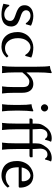

<svg xmlns="http://www.w3.org/2000/svg" viewBox="958 -1696 748 2705"><g transform="rotate(90 1332.5 -344.0)"><path d="M49.8 -99.1 64.9 -100.1Q82 -67.9 114.5 -48.8Q147 -29.8 183.1 -29.8Q224.1 -29.8 249.5 -51.8Q274.9 -73.7 274.9 -112.8Q274.9 -120.6 273.7 -127.4Q272.5 -134.3 268.6 -140.4Q264.6 -146.5 262 -150.6Q259.3 -154.8 251.5 -159.7Q243.7 -164.6 240.2 -167.2Q236.8 -169.9 225.6 -174.3Q214.4 -178.7 210.4 -180.4Q206.5 -182.1 192.4 -187.3Q178.2 -192.4 173.8 -193.8Q147.5 -203.6 134.5 -209Q121.6 -214.4 103 -226.3Q84.5 -238.3 74.2 -252Q54.2 -276.9 54.2 -316.9Q54.2 -356.4 76.9 -385Q99.6 -413.6 133.1 -426.3Q166.5 -439 205.1 -439Q240.7 -439 278.3 -429.4Q315.9 -419.9 339.8 -407.2L341.8 -403.8L321.8 -334L308.1 -333Q295.4 -357.4 266.1 -378.2Q236.8 -398.9 201.2 -398.9Q167.5 -398.9 146.2 -382.3Q125 -365.7 125 -335.9Q125 -322.3 131.1 -310.5Q137.2 -298.8 144.8 -291.7Q152.3 -284.7 166.7 -277.6Q181.2 -270.5 189.2 -267.6Q197.3 -264.6 213.4 -259.3Q216.3 -258.3 217.8 -257.8Q244.1 -249 260 -242.7Q275.9 -236.3 296.1 -225.1Q316.4 -213.9 327.4 -201.4Q338.4 -189 346.2 -169.9Q354 -150.9 354 -127Q354 -108.9 349.9 -91.6Q345.7 -74.2 334 -55.2Q322.3 -36.1 304 -22.2Q285.6 -8.3 254.6 0.7Q223.6 9.8 184.1 9.8Q109.9 9.8 33.2 -17.1Z M647 -398.9Q594.7 -398.9 556.4 -350.6Q518.1 -302.2 518.1 -223.1Q518.1 -138.2 558.1 -89.1Q598.1 -40 658.2 -40Q690.4 -40 714.8 -50.5Q739.3 -61 768.1 -86.9H772L791 -65.9Q731.4 9.8 636.2 9.8Q542 9.8 487.1 -51.8Q432.1 -113.3 432.1 -217.8Q432.1 -267.1 451.2 -309.6Q470.2 -352.1 501 -379.9Q531.7 -407.7 570.3 -423.3Q608.9 -439 647.9 -439Q685.5 -439 725.8 -431.2Q766.1 -423.3 789.1 -411.1L791 -408.2L768.1 -326.2L754.9 -325.2Q735.4 -358.9 705.8 -378.9Q676.3 -398.9 647 -398.9Z M1207.5 -180.2V-285.2Q1207.5 -342.3 1187.7 -362.5Q1168 -382.8 1125.5 -382.8Q1100.1 -382.8 1066.4 -354.7Q1032.7 -326.7 1000.5 -284.2V-180.2Q1000.5 -70.8 1010.7 0L1008.8 2.9Q994.6 0 960.4 0Q944.8 0 932.6 1Q920.4 1 916 2L911.6 2.9L910.6 0Q920.4 -63 920.4 -180.2V-481Q920.4 -616.7 910.6 -669.9L912.6 -672.9Q926.8 -673.8 941.2 -677.2Q955.6 -680.7 961.7 -682.6Q967.8 -684.6 983.9 -691.2Q1000 -697.8 1001.5 -698.2Q1010.7 -698.2 1010.7 -688Q1000.5 -607.4 1000.5 -501V-347.2L1004.4 -344.2Q1045.9 -396 1084 -417.5Q1122.1 -439 1165.5 -439Q1221.2 -439 1254.4 -399.2Q1287.6 -359.4 1287.6 -284.2V-180.2Q1287.6 -67.4 1297.4 0L1295.4 2.9Q1281.7 0 1247.6 0Q1231.9 0 1219.7 1Q1207.5 1 1203.1 2L1198.7 2.9L1197.8 0Q1207.5 -63 1207.5 -180.2Z M1459 -234.9Q1459 -357.4 1449.2 -411.1L1451.2 -414.1Q1462.4 -415 1472.7 -416.7Q1482.9 -418.5 1493.2 -421.6Q1503.4 -424.8 1508.8 -426.5Q1514.2 -428.2 1525.9 -433.1Q1537.6 -438 1540 -439Q1549.3 -439 1549.3 -429.2Q1539.1 -349.1 1539.1 -251V-180.2Q1539.1 -75.2 1549.3 0L1547.4 2.9Q1533.2 0 1499 0Q1483.4 0 1471.2 1Q1459 1 1454.6 2L1450.2 2.9L1449.2 0Q1459 -67.9 1459 -180.2ZM1464.6 -561.5Q1449.2 -577.1 1449.2 -597.2Q1449.2 -617.2 1464.6 -632.6Q1480 -647.9 1500 -647.9Q1520 -647.9 1535.6 -632.6Q1551.3 -617.2 1551.3 -597.2Q1551.3 -577.1 1535.6 -561.5Q1520 -545.9 1500 -545.9Q1480 -545.9 1464.6 -561.5Z M2054.7 -622.1Q2082 -658.7 2121.8 -678.5Q2161.6 -698.2 2209 -698.2Q2239.3 -698.2 2253.9 -689L2254.9 -686Q2242.7 -665.5 2227.1 -604L2215.8 -603Q2196.3 -638.2 2157.7 -638.2Q2117.2 -638.2 2095.9 -608.9Q2074.7 -579.6 2074.7 -535.2Q2074.7 -526.9 2077.4 -489.7Q2080.1 -452.6 2080.1 -439V-429.2H2188Q2195.8 -429.2 2195.8 -422.9V-397.9Q2195.8 -392.1 2188.2 -388.4Q2180.7 -384.8 2172.9 -384.8H2080.1V-200.2Q2080.1 -67.4 2089.8 0L2087.9 2.9Q2074.2 0 2040 0Q2024.4 0 2012.2 1Q2000 1 1995.1 2L1990.7 2.9L1989.7 0Q2000 -66.4 2000 -200.2V-384.8H1895H1874H1801.8V-200.2Q1801.8 -70.8 1812 0L1810.1 2.9Q1795.9 0 1761.7 0Q1746.1 0 1733.9 1Q1721.7 1 1717.3 2L1712.9 2.9L1711.9 0Q1721.7 -63 1721.7 -200.2V-384.8H1655.8Q1650.9 -384.8 1650.9 -391.1V-409.2Q1650.9 -416.5 1656.2 -422.9Q1661.6 -429.2 1673.8 -429.2H1721.7V-469.2Q1721.7 -498 1724.6 -518.3Q1727.5 -538.6 1736.3 -557.4Q1745.1 -576.2 1752.4 -587.6Q1759.8 -599.1 1776.9 -622.1Q1804.2 -658.7 1843.8 -678.5Q1883.3 -698.2 1930.7 -698.2Q1961.4 -698.2 1976.1 -689L1977.1 -686Q1963.9 -664.1 1948.7 -604L1938 -603Q1918.5 -638.2 1879.9 -638.2Q1839.4 -638.2 1818.1 -608.9Q1796.9 -579.6 1796.9 -535.2Q1796.9 -526.9 1799.3 -489.7Q1801.8 -452.6 1801.8 -439V-429.2H1892.1H1909.7H2000V-469.2Q2000 -522.9 2011.5 -551.3Q2022.9 -579.6 2054.7 -622.1Z M2604 -104 2624 -79.1Q2594.2 -38.6 2549.6 -14.4Q2504.9 9.8 2452.6 9.8Q2402.3 9.8 2361.1 -7.6Q2319.8 -24.9 2293.9 -56.2Q2249 -109.4 2249 -209Q2249 -261.7 2267.6 -306.4Q2286.1 -351.1 2315.7 -379.4Q2345.2 -407.7 2381.3 -423.3Q2417.5 -439 2453.6 -439Q2491.7 -439 2521.7 -427.2Q2551.8 -415.5 2570.6 -396.7Q2589.4 -377.9 2601.8 -352.5Q2614.3 -327.1 2619.1 -302Q2624 -276.9 2624 -250Q2624 -232.9 2606 -232.9H2336.9Q2336.9 -144.5 2360.8 -106Q2379.4 -75.7 2409.4 -62.3Q2439.5 -48.8 2469.7 -48.8Q2553.2 -48.8 2604 -104ZM2339.8 -274.9H2521Q2534.7 -274.9 2534.7 -289.1Q2534.7 -341.3 2509.5 -370.1Q2484.4 -398.9 2453.6 -398.9Q2445.3 -398.9 2434.6 -396.2Q2423.8 -393.6 2408.7 -385Q2393.6 -376.5 2380.6 -363.5Q2367.7 -350.6 2356.2 -327.4Q2344.7 -304.2 2339.8 -274.9Z"/></g></svg>

Font: Linux Biolinum
Style: Regular
Weight: 400
Designer: Philipp H. Poll
Foundry: Philipp H. Poll
Version: Version 0.6.4